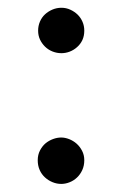

<svg xmlns="http://www.w3.org/2000/svg" viewBox="-20 -444 311 487"><path d="M135.7 -309.1Q124 -309.1 113 -313.5Q102.1 -317.9 94 -325.9Q85.9 -334 81.3 -344Q76.7 -354 76.7 -366.2Q76.7 -378.4 81.3 -389.2Q85.9 -399.9 94 -407.5Q102.1 -415 113 -419.7Q124 -424.3 135.7 -424.3Q147.9 -424.3 158.4 -419.4Q168.9 -414.6 176.8 -407Q184.6 -399.4 189.2 -388.9Q193.8 -378.4 193.8 -366.2Q193.8 -353 189 -342.5Q184.1 -332 175.5 -324.5Q167 -316.9 156.7 -313Q146.5 -309.1 135.7 -309.1ZM135.3 22.5Q124 22.5 113.3 18.1Q102.5 13.7 94 5.9Q85.4 -2 80.6 -12.9Q75.7 -23.9 75.7 -37.6Q75.7 -51.3 81.5 -62.5Q87.4 -73.7 95.7 -80.6Q104 -87.4 114.5 -91.3Q125 -95.2 135.3 -95.2Q145 -95.2 155.5 -91.1Q166 -86.9 174.3 -79.6Q182.6 -72.3 188.2 -61.5Q193.8 -50.8 193.8 -37.6Q193.8 -23.9 188.7 -12.7Q183.6 -1.5 175.3 6.3Q167 14.2 156.5 18.3Q146 22.5 135.3 22.5Z"/></svg>

Font: Potro Sans Bangla SemiBold
Style: Regular
Weight: 600
Designer: Jayed Ahsan Saad
Foundry: Codepotro
Version: Potro Sans Bangla;Version 0.996;CodepotroFonts;